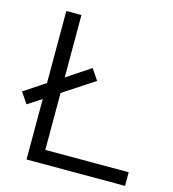

<svg xmlns="http://www.w3.org/2000/svg" viewBox="-109 -795 796 883"><g transform="rotate(15 289.0 -353.5)"><path d="M98 0V-288L32 -245L-3 -297L98 -364V-707H170V-410L283 -485L318 -433L170 -336V-65H567V0Z"/></g></svg>

Font: Onest Light
Style: Regular
Weight: 300
Designer: Dmitri Voloshin, Andrey Kudryavtsev
Foundry: Dmitri Voloshin, Andrey Kudryavtsev
Version: Version 1.000;gftools[0.9.33]